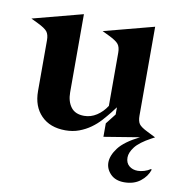

<svg xmlns="http://www.w3.org/2000/svg" viewBox="-79 -579 798 844"><g transform="rotate(10 320.0 -157.5)"><path d="M228 -506V-157Q228 -117 247 -91.5Q266 -66 306 -66Q336 -66 362 -83Q388 -100 406 -128V-365Q406 -390 396 -403Q386 -416 353 -432L322 -447L546 -506V-109Q546 -85 554.5 -72.5Q563 -60 594 -45L630 -27L615 -19Q565 8 545.5 33.5Q526 59 526 81Q526 105 541.5 118Q557 131 580 131Q593 131 608.5 126.5Q624 122 637 113L640 116Q630 147 601.5 169Q573 191 530 191Q491 191 469 168.5Q447 146 447 117Q447 86 473 51.5Q499 17 565 -16L406 10V-50L442 -96V-128L422 -102Q407 -83 389 -63Q371 -43 348 -26.5Q325 -10 297 0.5Q269 11 236 11Q167 11 127.5 -29.5Q88 -70 88 -138V-365Q88 -390 78 -403Q68 -416 35 -432L4 -447Z"/></g></svg>

Font: Redaction
Style: Bold
Weight: 700
Designer: Jeremy Mickel / Forest Young
Foundry: MCKL
Version: Version 2.001; Redaction Bold